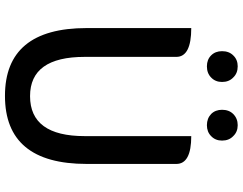

<svg xmlns="http://www.w3.org/2000/svg" viewBox="-122 -842 977 773"><g transform="rotate(90 366.5 -455.5)"><path d="M640 -316Q640 13 366 13Q93 13 93 -316V-737Q209 -737 209 -677V-308Q209 -88 367 -88Q528 -88 528 -308V-737Q640 -737 640 -677ZM292 -817Q275 -800 247 -800Q220 -800 203 -817Q186 -834 186 -861Q186 -889 203 -906Q220 -924 247 -924Q275 -924 292 -906Q310 -889 310 -861Q310 -834 292 -817ZM439 -817Q422 -834 422 -861Q422 -889 439 -906Q457 -924 484 -924Q511 -924 528 -906Q546 -889 546 -861Q546 -834 528 -817Q511 -800 484 -800Q457 -800 439 -817Z"/></g></svg>

Font: Swei Half Moon CJK TC
Style: Medium
Weight: 500
Version: Version 2.125